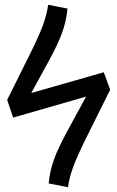

<svg xmlns="http://www.w3.org/2000/svg" viewBox="-20 -773 492 805"><path d="M442 -397 341 -194Q303 -117 287 -73.5Q271 -30 265 12L184 -4Q189 -56 206 -103.5Q223 -151 261 -221L341 -368L35 -280L10 -354L106 -547Q144 -624 160 -667.5Q176 -711 182 -753L263 -737Q258 -685 241 -637.5Q224 -590 186 -520L111 -383L415 -470Z"/></svg>

Font: FiraGO
Style: Regular
Weight: 400
Designer: bBox Type
Foundry: bBox Type GmbH
Version: Version 1.001;April 20, 2020;FontCreator 12.0.0.2555 64-bit